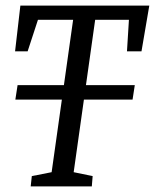

<svg xmlns="http://www.w3.org/2000/svg" viewBox="-20 -668 555 688"><path d="M35 -311 43 -363H463L455 -311ZM94 -37 165 -51 242 -597H116L79 -484H34L53 -648H515L487 -484H435L442 -597H321L244 -51L312 -37L309 0H90Z"/></svg>

Font: Faustina VF Beta
Style: Italic
Weight: 400
Italic angle: -8°
Designer: Alfonso Garcia
Foundry: Omnibus-Type
Version: Version 1.006